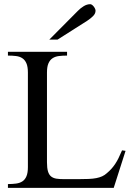

<svg xmlns="http://www.w3.org/2000/svg" viewBox="-20 -914 651 934"><path d="M533.2 0H18.6V-18.6Q40 -18.6 58.1 -21Q76.2 -23.4 88.9 -31.7Q101.6 -40 108.6 -56.4Q115.7 -72.8 115.7 -101.1V-561Q115.7 -589.4 108.6 -605.7Q101.6 -622.1 88.9 -630.6Q76.2 -639.2 58.1 -641.4Q40 -643.6 18.6 -643.6V-662.1H306.2V-643.6Q284.2 -643.6 266.4 -641.4Q248.5 -639.2 235.6 -630.6Q222.7 -622.1 215.6 -605.7Q208.5 -589.4 208.5 -561V-125Q208.5 -96.7 213.4 -80.3Q218.3 -64 228.5 -55.7Q238.8 -47.4 254.4 -44.9Q270 -42.5 292 -42.5H358.9Q389.2 -42.5 410.9 -43.5Q432.6 -44.4 448.7 -47.6Q464.8 -50.8 477.1 -56.4Q489.3 -62 499.5 -71.3Q512.2 -82 521.7 -92.5Q531.2 -103 539.8 -115.7Q548.3 -128.4 556.4 -144.5Q564.5 -160.6 573.7 -182.6L590.8 -180.2ZM444.8 -861.8Q444.8 -847.7 432.4 -835.4Q419.9 -823.2 404.3 -813L259.8 -721.2H219.7L358.4 -860.8Q371.1 -874 387 -883.8Q402.8 -893.6 418.9 -893.6Q422.9 -893.6 427.2 -890.6Q431.6 -887.7 435.5 -882.8Q439.5 -877.9 442.1 -872.3Q444.8 -866.7 444.8 -861.8Z"/></svg>

Font: Doulos SIL Viet
Style: Regular
Weight: 400
Designer: Walt Agee, Victor Gaultney, Peter Martin, Debbi Hosken, Becca Hirsbrunner
Foundry: SIL International
Version: Version 5.000